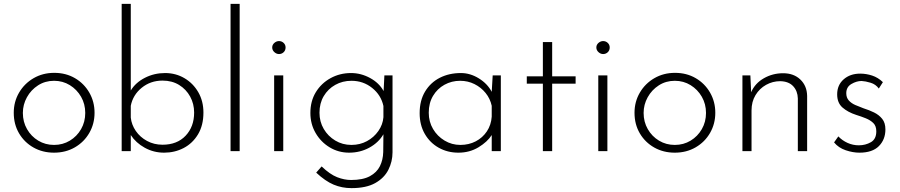

<svg xmlns="http://www.w3.org/2000/svg" viewBox="-20 -780 4643 991"><path d="M51 -198Q51 -255 78.5 -302Q106 -349 153.5 -376.5Q201 -404 260 -404Q320 -404 367 -376.5Q414 -349 441 -302Q468 -255 468 -198Q468 -141 441 -94Q414 -47 366.5 -19.5Q319 8 259 8Q200 8 153 -18.5Q106 -45 78.5 -91.5Q51 -138 51 -198ZM98 -197Q98 -151 119.5 -113.5Q141 -76 177.5 -54Q214 -32 259 -32Q304 -32 340.5 -54Q377 -76 398.5 -113.5Q420 -151 420 -197Q420 -243 398.5 -280.5Q377 -318 340.5 -340.5Q304 -363 259 -363Q213 -363 176.5 -339.5Q140 -316 119 -278Q98 -240 98 -197Z M827 8Q773 8 727 -17.5Q681 -43 655 -83V0H608V-760H655V-313Q680 -354 728 -378.5Q776 -403 832 -403Q887 -403 932 -376.5Q977 -350 1003.5 -304Q1030 -258 1030 -199Q1030 -133 1002 -86.5Q974 -40 928 -16Q882 8 827 8ZM819 -33Q894 -33 938 -79.5Q982 -126 982 -199Q982 -244 961.5 -281.5Q941 -319 904.5 -341.5Q868 -364 819 -364Q757 -364 711.5 -327Q666 -290 655 -234V-173Q659 -136 681 -104Q703 -72 739 -52.5Q775 -33 819 -33Z M1170 -760H1217V0H1170Z M1395 -391H1442V0H1395ZM1385 -535Q1385 -549 1396 -558.5Q1407 -568 1420 -568Q1434 -568 1444 -558.5Q1454 -549 1454 -535Q1454 -520 1444 -510.5Q1434 -501 1420 -501Q1407 -501 1396 -511Q1385 -521 1385 -535Z M1794 191Q1745 191 1702 173Q1659 155 1612 111L1640 79Q1683 120 1720 134.5Q1757 149 1792 149Q1853 149 1889 129.5Q1925 110 1941 77.5Q1957 45 1958 5L1959 -87Q1934 -44 1886.5 -18Q1839 8 1782 8Q1727 8 1681.5 -19.5Q1636 -47 1609 -93.5Q1582 -140 1582 -197Q1582 -258 1610 -304Q1638 -350 1686 -376.5Q1734 -403 1792 -403Q1843 -403 1890 -377.5Q1937 -352 1960 -310L1964 -391H2006V6Q2006 54 1984.5 96.5Q1963 139 1916.5 165Q1870 191 1794 191ZM1629 -198Q1629 -152 1651 -114.5Q1673 -77 1710.5 -54.5Q1748 -32 1794 -32Q1838 -32 1874 -51.5Q1910 -71 1933 -104Q1956 -137 1959 -175V-233Q1947 -289 1901 -326Q1855 -363 1794 -363Q1748 -363 1710.5 -342Q1673 -321 1651 -284Q1629 -247 1629 -198Z M2346 8Q2290 8 2244.5 -17.5Q2199 -43 2172.5 -89Q2146 -135 2146 -196Q2146 -261 2174 -307.5Q2202 -354 2250 -378.5Q2298 -403 2359 -403Q2407 -403 2451.5 -375.5Q2496 -348 2518 -306L2523 -391H2565V0H2518V-83Q2496 -48 2450 -20Q2404 8 2346 8ZM2356 -32Q2400 -32 2435.5 -50.5Q2471 -69 2493 -102Q2515 -135 2518 -178V-234Q2510 -271 2486.5 -300Q2463 -329 2429 -346Q2395 -363 2355 -363Q2311 -363 2274 -342.5Q2237 -322 2215 -285Q2193 -248 2193 -198Q2193 -152 2215 -114.5Q2237 -77 2274.5 -54.5Q2312 -32 2356 -32Z M2782 -563H2830V-386H2951V-348H2830V0H2782V-348H2699V-386H2782Z M3068 -391H3115V0H3068ZM3058 -535Q3058 -549 3069 -558.5Q3080 -568 3093 -568Q3107 -568 3117 -558.5Q3127 -549 3127 -535Q3127 -520 3117 -510.5Q3107 -501 3093 -501Q3080 -501 3069 -511Q3058 -521 3058 -535Z M3255 -198Q3255 -255 3282.5 -302Q3310 -349 3357.5 -376.5Q3405 -404 3464 -404Q3524 -404 3571 -376.5Q3618 -349 3645 -302Q3672 -255 3672 -198Q3672 -141 3645 -94Q3618 -47 3570.5 -19.5Q3523 8 3463 8Q3404 8 3357 -18.5Q3310 -45 3282.5 -91.5Q3255 -138 3255 -198ZM3302 -197Q3302 -151 3323.5 -113.5Q3345 -76 3381.5 -54Q3418 -32 3463 -32Q3508 -32 3544.5 -54Q3581 -76 3602.5 -113.5Q3624 -151 3624 -197Q3624 -243 3602.5 -280.5Q3581 -318 3544.5 -340.5Q3508 -363 3463 -363Q3417 -363 3380.5 -339.5Q3344 -316 3323 -278Q3302 -240 3302 -197Z M3853 -391 3857 -304Q3877 -350 3922.5 -376Q3968 -402 4022 -402Q4077 -402 4111 -369.5Q4145 -337 4146 -285V0H4098V-272Q4097 -310 4074 -335Q4051 -360 4007 -361Q3968 -361 3934 -342Q3900 -323 3879.5 -289Q3859 -255 3859 -210V0H3812V-391Z M4416 8Q4382 8 4345 -4.5Q4308 -17 4285 -45L4307 -76Q4327 -55 4354.5 -42.5Q4382 -30 4413 -30Q4447 -30 4475 -46Q4503 -62 4503 -102Q4503 -130 4487.5 -145Q4472 -160 4448.5 -169.5Q4425 -179 4399 -187Q4356 -201 4328.5 -225Q4301 -249 4301 -293Q4301 -341 4334.5 -370.5Q4368 -400 4420 -400Q4451 -400 4481.5 -390Q4512 -380 4537 -356L4516 -323Q4500 -345 4473.5 -353Q4447 -361 4427 -362Q4401 -362 4374.5 -346.5Q4348 -331 4348 -299Q4348 -276 4361 -261.5Q4374 -247 4394.5 -238Q4415 -229 4437 -221Q4466 -212 4491.5 -199.5Q4517 -187 4533.5 -166.5Q4550 -146 4550 -112Q4550 -60 4516.5 -26Q4483 8 4416 8Z"/></svg>

Font: Synthetic Light
Style: Regular
Weight: 300
Designer: Santiago Orozco
Foundry: Typemade
Version: Version 2.000; ttfautohint (v1.8.4.7-5d5b)